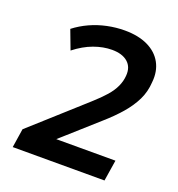

<svg xmlns="http://www.w3.org/2000/svg" viewBox="-130 -822 860 928"><g transform="rotate(20 300.0 -357.5)"><path d="M38 0 53 -97 322 -339Q360 -373 384 -400.5Q408 -428 420.5 -455.5Q433 -483 435 -511Q439 -556 410.5 -581Q382 -606 329 -606Q284 -606 236 -588.5Q188 -571 141 -534L104 -632Q139 -659 179.5 -677.5Q220 -696 265 -705.5Q310 -715 355 -715Q425 -715 474 -691.5Q523 -668 546.5 -625Q570 -582 564 -525Q561 -475 540.5 -433Q520 -391 485 -350.5Q450 -310 402 -268L207 -94L206 -108H527L510 0Z"/></g></svg>

Font: Nunito Sans 9pt
Style: Bold Italic
Weight: 700
Italic angle: -9°
Version: Version 3.101;gftools[0.9.27]